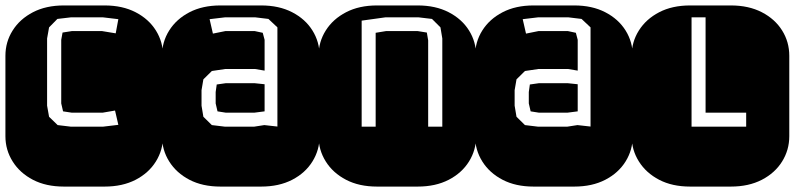

<svg xmlns="http://www.w3.org/2000/svg" viewBox="-22 -689 2935 709"><path d="M213.9 0Q147.9 0 99.6 -25.1Q51.3 -50.3 24.7 -92.8Q-2 -135.3 -2 -186V-482.9Q-2 -534.2 24.7 -576.4Q51.3 -618.7 99.6 -643.8Q147.9 -668.9 213.9 -668.9H364.3Q430.2 -668.9 478.8 -643.8Q527.3 -618.7 553.7 -576.4Q580.1 -534.2 580.1 -482.9V-186Q580.1 -135.3 553.7 -92.8Q527.3 -50.3 478.8 -25.1Q430.2 0 364.3 0ZM240.2 -221.2H357.9L415 -228L402.8 -280.8L356.9 -272.9H243.2L210.9 -277.8L204.1 -307.1V-542L209 -568.8L243.2 -574.2H355L405.3 -565.9L415 -618.2L357.9 -625H240.2L189.9 -619.1L159.2 -587.9L151.9 -546.9V-298.8L159.2 -257.8L190.9 -227.1Z M792 0Q726.1 0 677.7 -25.1Q629.4 -50.3 602.8 -92.8Q576.2 -135.3 576.2 -186V-482.9Q576.2 -534.2 602.8 -576.4Q629.4 -618.7 677.7 -643.8Q726.1 -668.9 792 -668.9H942.4Q1008.3 -668.9 1056.9 -643.8Q1105.5 -618.7 1131.8 -576.4Q1158.2 -534.2 1158.2 -482.9V-186Q1158.2 -135.3 1131.8 -92.8Q1105.5 -50.3 1056.9 -25.1Q1008.3 0 942.4 0ZM809.1 -221.2H916L954.1 -227.1L1002.4 -221.7V-587.9L969.2 -619.1L920.4 -625H809.1L752 -618.2L764.2 -564.9L810.1 -574.2H918.9L948.2 -567.9L955.1 -542V-428.2L920.4 -434.1H809.1L760.3 -426.8L729 -396L722.2 -356V-298.8L729 -257.8L760.3 -227.1ZM812 -272.9 781.2 -277.8 774.4 -307.1V-349.1L778.3 -377L812 -381.8H918L955.1 -377.9V-277.8L917 -272.9Z M1370.1 0Q1304.2 0 1255.9 -25.1Q1207.5 -50.3 1180.9 -92.8Q1154.3 -135.3 1154.3 -186V-482.9Q1154.3 -534.2 1180.9 -576.4Q1207.5 -618.7 1255.9 -643.8Q1304.2 -668.9 1370.1 -668.9H1520.5Q1586.4 -668.9 1635 -643.8Q1683.6 -618.7 1710 -576.4Q1736.3 -534.2 1736.3 -482.9V-186Q1736.3 -135.3 1710 -92.8Q1683.6 -50.3 1635 -25.1Q1586.4 0 1520.5 0ZM1313.5 -221.2H1365.2V-567.9L1403.3 -574.2H1520.5L1554.2 -568.8L1559.1 -540V-221.2H1611.3V-546.9L1604.5 -587.9L1573.2 -619.1L1523.4 -625H1401.4L1313.5 -612.8Z M1948.2 0Q1882.3 0 1834 -25.1Q1785.6 -50.3 1759 -92.8Q1732.4 -135.3 1732.4 -186V-482.9Q1732.4 -534.2 1759 -576.4Q1785.6 -618.7 1834 -643.8Q1882.3 -668.9 1948.2 -668.9H2098.6Q2164.6 -668.9 2213.1 -643.8Q2261.7 -618.7 2288.1 -576.4Q2314.5 -534.2 2314.5 -482.9V-186Q2314.5 -135.3 2288.1 -92.8Q2261.7 -50.3 2213.1 -25.1Q2164.6 0 2098.6 0ZM1965.3 -221.2H2072.3L2110.4 -227.1L2158.7 -221.7V-587.9L2125.5 -619.1L2076.7 -625H1965.3L1908.2 -618.2L1920.4 -564.9L1966.3 -574.2H2075.2L2104.5 -567.9L2111.3 -542V-428.2L2076.7 -434.1H1965.3L1916.5 -426.8L1885.3 -396L1878.4 -356V-298.8L1885.3 -257.8L1916.5 -227.1ZM1968.3 -272.9 1937.5 -277.8 1930.7 -307.1V-349.1L1934.6 -377L1968.3 -381.8H2074.2L2111.3 -377.9V-277.8L2073.2 -272.9Z M2526.4 0Q2460.4 0 2412.1 -25.1Q2363.8 -50.3 2337.2 -92.8Q2310.5 -135.3 2310.5 -186V-482.9Q2310.5 -534.2 2337.2 -576.4Q2363.8 -618.7 2412.1 -643.8Q2460.4 -668.9 2526.4 -668.9H2676.8Q2742.7 -668.9 2791.3 -643.8Q2839.8 -618.7 2866.2 -576.4Q2892.6 -534.2 2892.6 -482.9V-186Q2892.6 -135.3 2866.2 -92.8Q2839.8 -50.3 2791.3 -25.1Q2742.7 0 2676.8 0ZM2531.7 -221.2H2733.4V-272.9H2583.5V-625H2531.7Z"/></svg>

Font: Monofett
Style: Regular
Weight: 400
Designer: Vernon Adams
Foundry: Vernon Adams
Version: Version 1.100; ttfautohint (v1.8.4.7-5d5b);gftools[0.9.28]